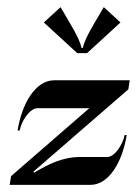

<svg xmlns="http://www.w3.org/2000/svg" viewBox="-20 -518 387 538"><path d="M196.5 -369.1H223.9L317.6 -455.1L270.8 -498L244.4 -453.1C223.6 -418 215.1 -398.4 212.2 -383.8H208.3C205.3 -398.4 196.8 -418 176 -453.1L149.7 -498L102.8 -455.1ZM7.1 0H233.6C284.7 0 322.8 -63.2 335 -139.6H329.1C325.4 -116.2 302.7 -78.1 280.3 -78.1H205.1C153.3 -78.1 114.5 -56.9 75.4 -34.2L73.5 -36.9L339.6 -267.6L343.5 -293H131.6C80.1 -293 41.5 -229.2 29.3 -152.3H35.2C38.8 -176 62.5 -214.8 85 -214.8H230.2L11 -24.4Z"/></svg>

Font: RisaltypS01
Style: Medium
Weight: 500
Italic angle: -9°
Designer: gluk
Foundry: gluk
Version: Version 0.24